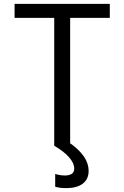

<svg xmlns="http://www.w3.org/2000/svg" viewBox="-20 -750 640 988"><path d="M259 0V-658H55V-730H545V-658H341V0ZM321 218Q288 218 264 211V145Q288 153 315 153Q335 153 348.5 145Q362 137 362 117Q362 90 335.5 59.5Q309 29 259 0L329 -21Q381 13 408.5 51Q436 89 436 130Q436 172 406 195Q376 218 321 218Z"/></svg>

Font: M PLUS Code Latin 60
Style: Regular
Weight: 400
Width: 7
Monospace: yes
Designer: Coji Morishita
Foundry: UNDERFOREST DESIGN
Version: Version 1.005; ttfautohint (v1.8.3)